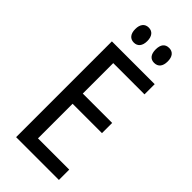

<svg xmlns="http://www.w3.org/2000/svg" viewBox="-282 -957 1012 1012"><g transform="rotate(45 224.0 -451.5)"><path d="M166 -791C194 -791 211 -811 211 -847C211 -883 194 -903 166 -903C138 -903 121 -883 121 -847C121 -811 138 -791 166 -791ZM317 -791C346 -791 363 -810 363 -847C363 -883 347 -903 318 -903C289 -903 273 -884 273 -847C273 -811 289 -791 317 -791ZM80 0H399V-77H166V-335H385V-411H166V-638H399V-714H80Z"/></g></svg>

Font: Noto Sans Condensed
Style: Regular
Weight: 400
Width: 3
Designer: Monotype Design Team
Foundry: Monotype Imaging Inc.
Version: Version 2.013